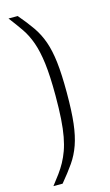

<svg xmlns="http://www.w3.org/2000/svg" viewBox="-135 -790 565 988"><g transform="rotate(-15 147.5 -296.5)"><path d="M20 150Q42 122 60 97.5Q78 73 92.5 46.5Q107 20 118 -10.5Q129 -41 136.5 -81Q144 -121 147.5 -174Q151 -227 151 -297Q151 -403 142.5 -470Q134 -537 117.5 -583.5Q101 -630 76.5 -665.5Q52 -701 20 -743H69Q109 -696 136 -657Q163 -618 179.5 -571Q196 -524 203.5 -459.5Q211 -395 211 -297Q211 -198 203.5 -134Q196 -70 179.5 -23Q163 24 136 63Q109 102 69 150Z"/></g></svg>

Font: Azeri Sans Light
Style: Regular
Weight: 300
Designer: Hector Gatti & Omnibus-Type (original fonts) / Cristiano Sobral (main changes and remastering)
Version: Version 1.000; ttfautohint (v1.6)